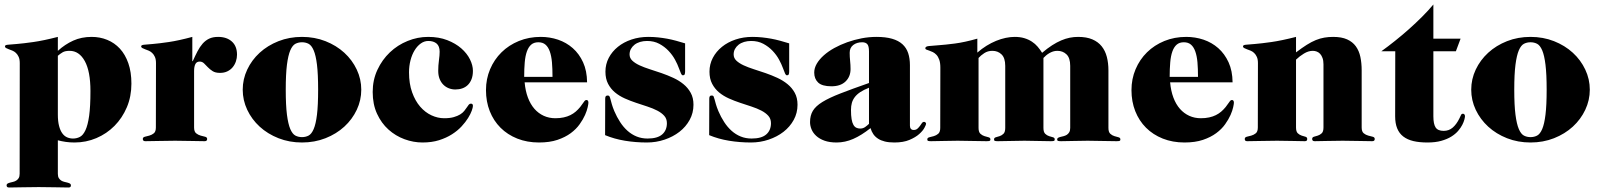

<svg xmlns="http://www.w3.org/2000/svg" viewBox="-20 -626 7115 854"><path d="M67.9 -345.2Q67.9 -362.3 63 -373Q58.1 -383.8 50.8 -390.6Q43.5 -397.5 34.9 -400.9Q26.4 -404.3 19 -407Q11.7 -409.7 6.8 -412.4Q2 -415 2 -419.9Q2 -425.8 14.4 -427Q26.9 -428.2 54.9 -430.4Q83 -432.6 127.9 -439Q172.9 -445.3 237.3 -461.9V-399.9Q269 -428.7 305.7 -445.3Q342.3 -461.9 387.7 -461.9Q424.8 -461.9 457 -448.7Q489.3 -435.5 513.2 -409.7Q537.1 -383.8 550.8 -344.7Q564.5 -305.7 564.5 -253.9Q564.5 -196.8 544.2 -148.9Q523.9 -101.1 489.3 -66.2Q454.6 -31.2 408.7 -11.7Q362.8 7.8 311.5 7.8Q290.5 7.8 272.2 5.1Q253.9 2.4 237.3 -2V147Q237.3 159.2 241.7 166.3Q246.1 173.3 252.4 177.2Q258.8 181.2 266.4 182.9Q273.9 184.6 280.3 186.3Q286.6 188 291 190.4Q295.4 192.9 295.4 198.2Q295.4 202.1 293.5 205.1Q291.5 208 284.7 208Q255.9 208 223.4 207Q190.9 206.1 152.3 206.1Q114.3 206.1 81.8 207Q49.3 208 20.5 208Q13.7 208 11.5 205.1Q9.3 202.1 9.3 198.2Q9.3 192.9 13.7 190.4Q18.1 188 24.4 186.3Q30.8 184.6 38.3 182.9Q45.9 181.2 52.2 177.2Q58.6 173.3 63 166.3Q67.4 159.2 67.4 147ZM237.3 -116.2Q237.3 -86.4 242.7 -65.9Q248 -45.4 257.1 -33Q266.1 -20.5 278.6 -15.1Q291 -9.8 304.7 -9.8Q321.3 -9.8 335.4 -17.1Q349.6 -24.4 360.1 -46.9Q370.6 -69.3 376.5 -110.8Q382.3 -152.3 382.3 -221.2Q382.3 -308.6 357.2 -354.2Q332 -399.9 289.6 -399.9Q270 -399.9 259 -393.6Q248 -387.2 237.3 -377.9Z M673.8 -345.2Q673.8 -362.3 668.9 -373Q664.1 -383.8 656.7 -390.6Q649.4 -397.5 640.9 -400.9Q632.3 -404.3 625 -407Q617.7 -409.7 612.8 -412.4Q607.9 -415 607.9 -419.9Q607.9 -425.8 620.4 -427Q632.8 -428.2 659.9 -430.4Q687 -432.6 730.5 -439Q773.9 -445.3 835.4 -461.9V-354H837.4Q848.1 -377.9 858.4 -397.7Q868.7 -417.5 881.3 -431.9Q894 -446.3 910.4 -454.1Q926.8 -461.9 950.2 -461.9Q988.3 -461.9 1011.2 -441.4Q1034.2 -420.9 1034.2 -382.8Q1034.2 -367.7 1029.3 -353Q1024.4 -338.4 1014.9 -326.9Q1005.4 -315.4 991.2 -308.6Q977.1 -301.8 958.5 -301.8Q938 -301.8 925.8 -309.6Q913.6 -317.4 904.5 -326.9Q895.5 -336.4 887.5 -344.2Q879.4 -352.1 868.2 -352.1Q854.5 -352.1 848.9 -340.8Q843.3 -329.6 843.3 -310.1V-59.1Q843.3 -40.5 852.3 -33.2Q861.3 -25.9 872.3 -22.9Q883.3 -20 892.3 -17.8Q901.4 -15.6 901.4 -7.8Q901.4 -3.9 899.2 -1Q897 2 890.1 2Q861.3 2 829.1 1Q796.9 0 758.8 0Q720.7 0 687.7 1Q654.8 2 626.5 2Q619.6 2 617.4 -1Q615.2 -3.9 615.2 -7.8Q615.2 -15.6 624.3 -17.8Q633.3 -20 644.3 -22.9Q655.3 -25.9 664.3 -33.2Q673.3 -40.5 673.3 -59.1Z M1059.6 -227.1Q1059.6 -273.9 1079.6 -316.4Q1099.6 -358.9 1135 -391.4Q1170.4 -423.8 1218.8 -442.9Q1267.1 -461.9 1323.2 -461.9Q1379.4 -461.9 1427.7 -442.9Q1476.1 -423.8 1511.5 -391.4Q1546.9 -358.9 1566.9 -316.4Q1586.9 -273.9 1586.9 -227.1Q1586.9 -180.2 1566.9 -137.7Q1546.9 -95.2 1511.5 -62.7Q1476.1 -30.3 1427.7 -11.2Q1379.4 7.8 1323.2 7.8Q1267.1 7.8 1218.8 -11.2Q1170.4 -30.3 1135 -62.7Q1099.6 -95.2 1079.6 -137.7Q1059.6 -180.2 1059.6 -227.1ZM1251 -227.1Q1251 -157.7 1256.3 -116Q1261.7 -74.2 1271.2 -52Q1280.8 -29.8 1293.9 -22.9Q1307.1 -16.1 1323.2 -16.1Q1339.4 -16.1 1352.5 -22.9Q1365.7 -29.8 1375.2 -52Q1384.8 -74.2 1389.9 -116Q1395 -157.7 1395 -227.1Q1395 -296.4 1389.9 -338.1Q1384.8 -379.9 1375.2 -402.1Q1365.7 -424.3 1352.5 -431.2Q1339.4 -438 1323.2 -438Q1307.1 -438 1293.9 -431.2Q1280.8 -424.3 1271.2 -402.1Q1261.7 -379.9 1256.3 -338.1Q1251 -296.4 1251 -227.1Z M1637.7 -216.8Q1637.7 -270.5 1658.7 -315.4Q1679.7 -360.4 1714.1 -393.1Q1748.5 -425.8 1793 -443.8Q1837.4 -461.9 1884.3 -461.9Q1932.1 -461.9 1969.2 -447.5Q2006.3 -433.1 2031.7 -410.9Q2057.1 -388.7 2070.3 -362.1Q2083.5 -335.4 2083.5 -311Q2083.5 -289.6 2077.4 -273.9Q2071.3 -258.3 2060.8 -248Q2050.3 -237.8 2036.1 -232.9Q2022 -228 2005.4 -228Q1990.2 -228 1976.3 -233.4Q1962.4 -238.8 1951.9 -249.3Q1941.4 -259.8 1935.3 -275.1Q1929.2 -290.5 1929.2 -311Q1929.2 -335 1932.4 -357.9Q1935.5 -380.9 1935.5 -396Q1935.5 -420.9 1921.9 -432.4Q1908.2 -443.8 1885.3 -443.8Q1867.2 -443.8 1851.6 -432.6Q1835.9 -421.4 1824.2 -402.3Q1812.5 -383.3 1805.9 -357.9Q1799.3 -332.5 1799.3 -304.2Q1799.3 -253.9 1813 -215.6Q1826.7 -177.2 1848.9 -151.6Q1871.1 -126 1899.2 -113Q1927.2 -100.1 1955.6 -100.1Q1981 -100.1 1998 -105Q2015.1 -109.9 2026.6 -116.9Q2038.1 -124 2044.9 -132.6Q2051.8 -141.1 2056.4 -148.2Q2061 -155.3 2064.9 -160.2Q2068.8 -165 2074.2 -165Q2079.6 -165 2081.5 -162.4Q2083.5 -159.7 2083.5 -154.8Q2083.5 -148.4 2078.4 -133.8Q2073.2 -119.1 2062 -101.1Q2050.8 -83 2033 -63.7Q2015.1 -44.4 1990.2 -28.6Q1965.3 -12.7 1932.9 -2.4Q1900.4 7.8 1859.4 7.8Q1818.8 7.8 1779.1 -6.8Q1739.3 -21.5 1707.8 -49.8Q1676.3 -78.1 1657 -120.1Q1637.7 -162.1 1637.7 -216.8Z M2437.5 -284.2Q2437.5 -320.3 2435.1 -348.6Q2432.6 -377 2425.5 -397Q2418.5 -417 2406.2 -427.5Q2394 -438 2374.5 -438Q2355 -438 2342.8 -427.5Q2330.6 -417 2323.5 -397Q2316.4 -377 2314 -348.6Q2311.5 -320.3 2311.5 -284.2ZM2313.5 -259.8Q2316.9 -221.7 2328.1 -191.9Q2339.4 -162.1 2357.2 -141.8Q2375 -121.6 2398.7 -110.8Q2422.4 -100.1 2450.2 -100.1Q2470.7 -100.1 2487.3 -103.8Q2503.9 -107.4 2517.1 -114Q2530.3 -120.6 2540.8 -129.6Q2551.3 -138.7 2560.5 -149.9Q2572.3 -165 2577.4 -173.1Q2582.5 -181.2 2588.4 -181.2Q2597.2 -181.2 2597.2 -168.9Q2597.2 -164.1 2594 -149.2Q2590.8 -134.3 2582.3 -114.7Q2573.7 -95.2 2558.3 -73.5Q2543 -51.8 2518.6 -33.7Q2494.1 -15.6 2459.5 -3.9Q2424.8 7.8 2377.4 7.8Q2324.7 7.8 2281 -9.5Q2237.3 -26.9 2206.3 -57.9Q2175.3 -88.9 2158.4 -131.6Q2141.6 -174.3 2141.6 -225.1Q2141.6 -274.9 2159.9 -318.1Q2178.2 -361.3 2210.7 -393.3Q2243.2 -425.3 2287.8 -443.6Q2332.5 -461.9 2385.3 -461.9Q2425.3 -461.9 2462.2 -449.5Q2499 -437 2527.6 -411.9Q2556.2 -386.7 2573.5 -348.9Q2590.8 -311 2591.3 -259.8Z M3027.3 -308.1Q3027.3 -299.8 3025.4 -295.4Q3023.4 -291 3017.6 -291Q3012.7 -291 3008.8 -299.6Q3004.9 -308.1 2999.5 -323.2Q2993.7 -339.8 2982.4 -360.6Q2971.2 -381.3 2953.6 -399.9Q2936 -418.5 2912.4 -431.2Q2888.7 -443.8 2858.4 -443.8Q2841.3 -443.8 2826.9 -439.5Q2812.5 -435.1 2802.2 -427Q2792 -418.9 2786.1 -408Q2780.3 -397 2780.3 -383.8Q2780.3 -367.7 2792.5 -356.2Q2804.7 -344.7 2824.7 -335.4Q2844.7 -326.2 2870.1 -318.1Q2895.5 -310.1 2922.4 -300.8Q2949.2 -291.5 2974.6 -279.8Q3000 -268.1 3020 -251.7Q3040 -235.4 3052.2 -213.1Q3064.5 -190.9 3064.5 -160.2Q3064.5 -123.5 3047.6 -92.8Q3030.8 -62 3002.2 -39.8Q2973.6 -17.6 2936 -4.9Q2898.4 7.8 2857.4 7.8Q2807.1 7.8 2759.8 0Q2712.4 -7.8 2671.4 -24.9L2671.9 -187Q2671.9 -194.3 2674.3 -197.8Q2676.8 -201.2 2683.6 -201.2Q2689 -201.2 2691.2 -196.8Q2693.4 -192.4 2695.6 -183.8Q2697.8 -175.3 2701.4 -162.4Q2705.1 -149.4 2712.4 -131.8Q2723.6 -105.5 2738.3 -83Q2752.9 -60.5 2771.2 -44.2Q2789.6 -27.8 2811.8 -18.8Q2834 -9.8 2860.4 -9.8Q2904.3 -9.8 2925.3 -28.1Q2946.3 -46.4 2946.3 -78.1Q2946.3 -97.7 2934.6 -110.8Q2922.9 -124 2903.6 -134Q2884.3 -144 2859.6 -152.1Q2835 -160.2 2809.3 -168.7Q2783.7 -177.2 2759 -188.2Q2734.4 -199.2 2715.3 -215.1Q2696.3 -231 2684.6 -253.4Q2672.9 -275.9 2672.9 -307.1Q2672.9 -340.3 2687.7 -368.7Q2702.6 -397 2728.3 -417.7Q2753.9 -438.5 2788.8 -450.2Q2823.7 -461.9 2863.3 -461.9Q2885.7 -461.9 2906.5 -459.7Q2927.2 -457.5 2947.3 -453.9Q2967.3 -450.2 2987.1 -444.8Q3006.8 -439.5 3027.3 -433.1Z M3490.2 -308.1Q3490.2 -299.8 3488.3 -295.4Q3486.3 -291 3480.5 -291Q3475.6 -291 3471.7 -299.6Q3467.8 -308.1 3462.4 -323.2Q3456.5 -339.8 3445.3 -360.6Q3434.1 -381.3 3416.5 -399.9Q3398.9 -418.5 3375.2 -431.2Q3351.6 -443.8 3321.3 -443.8Q3304.2 -443.8 3289.8 -439.5Q3275.4 -435.1 3265.1 -427Q3254.9 -418.9 3249 -408Q3243.2 -397 3243.2 -383.8Q3243.2 -367.7 3255.4 -356.2Q3267.6 -344.7 3287.6 -335.4Q3307.6 -326.2 3333 -318.1Q3358.4 -310.1 3385.3 -300.8Q3412.1 -291.5 3437.5 -279.8Q3462.9 -268.1 3482.9 -251.7Q3502.9 -235.4 3515.1 -213.1Q3527.3 -190.9 3527.3 -160.2Q3527.3 -123.5 3510.5 -92.8Q3493.7 -62 3465.1 -39.8Q3436.5 -17.6 3398.9 -4.9Q3361.3 7.8 3320.3 7.8Q3270 7.8 3222.7 0Q3175.3 -7.8 3134.3 -24.9L3134.8 -187Q3134.8 -194.3 3137.2 -197.8Q3139.6 -201.2 3146.5 -201.2Q3151.9 -201.2 3154.1 -196.8Q3156.2 -192.4 3158.4 -183.8Q3160.6 -175.3 3164.3 -162.4Q3168 -149.4 3175.3 -131.8Q3186.5 -105.5 3201.2 -83Q3215.8 -60.5 3234.1 -44.2Q3252.4 -27.8 3274.7 -18.8Q3296.9 -9.8 3323.2 -9.8Q3367.2 -9.8 3388.2 -28.1Q3409.2 -46.4 3409.2 -78.1Q3409.2 -97.7 3397.5 -110.8Q3385.7 -124 3366.5 -134Q3347.2 -144 3322.5 -152.1Q3297.9 -160.2 3272.2 -168.7Q3246.6 -177.2 3221.9 -188.2Q3197.3 -199.2 3178.2 -215.1Q3159.2 -231 3147.5 -253.4Q3135.7 -275.9 3135.7 -307.1Q3135.7 -340.3 3150.6 -368.7Q3165.5 -397 3191.2 -417.7Q3216.8 -438.5 3251.7 -450.2Q3286.6 -461.9 3326.2 -461.9Q3348.6 -461.9 3369.4 -459.7Q3390.1 -457.5 3410.2 -453.9Q3430.2 -450.2 3450 -444.8Q3469.7 -439.5 3490.2 -433.1Z M3845.2 -235.8Q3821.8 -226.6 3806.4 -216.3Q3791 -206.1 3782 -194.1Q3772.9 -182.1 3769 -168.2Q3765.1 -154.3 3765.1 -137.2Q3765.1 -112.3 3767.8 -96.2Q3770.5 -80.1 3775.9 -70.8Q3781.2 -61.5 3788.8 -57.9Q3796.4 -54.2 3806.2 -54.2Q3818.8 -54.2 3828.6 -61.3Q3838.4 -68.4 3845.2 -75.2ZM3845.2 -397Q3845.2 -421.4 3837.6 -429.7Q3830.1 -438 3814.9 -438Q3791 -438 3775.1 -425.8Q3759.3 -413.6 3759.3 -391.1Q3759.3 -374 3761.2 -355.5Q3763.2 -336.9 3763.2 -318.8Q3763.2 -285.2 3741 -263.7Q3718.8 -242.2 3678.2 -242.2Q3636.7 -242.2 3619.1 -258.8Q3601.6 -275.4 3601.6 -303.2Q3601.6 -323.2 3613 -342.8Q3624.5 -362.3 3644.3 -379.9Q3664.1 -397.5 3690.9 -412.4Q3717.8 -427.2 3748.5 -438.2Q3779.3 -449.2 3812.5 -455.6Q3845.7 -461.9 3878.4 -461.9Q3919.4 -461.9 3948 -453.6Q3976.6 -445.3 3994.1 -429.2Q4011.7 -413.1 4019.5 -389.6Q4027.3 -366.2 4027.3 -335.9V-66.9Q4027.3 -58.1 4031.5 -53Q4035.6 -47.9 4043.9 -47.9Q4054.2 -47.9 4060.5 -53.5Q4066.9 -59.1 4071.8 -65.9Q4076.7 -72.8 4080.6 -78.4Q4084.5 -84 4090.3 -84Q4094.2 -84 4096.7 -81.1Q4099.1 -78.1 4099.1 -75.2Q4099.1 -71.3 4092 -57.9Q4085 -44.4 4068.6 -29.8Q4052.2 -15.1 4025.1 -3.7Q3998 7.8 3958 7.8Q3933.6 7.8 3915.8 3.4Q3897.9 -1 3885.3 -9.3Q3872.6 -17.6 3864.5 -29.3Q3856.4 -41 3852.1 -56.2Q3811.5 -23.9 3775.1 -8.1Q3738.8 7.8 3701.2 7.8Q3669.9 7.8 3647.5 -0.2Q3625 -8.3 3610.6 -21.5Q3596.2 -34.7 3589.6 -50.8Q3583 -66.9 3583 -83Q3583 -112.3 3595.5 -133.1Q3607.9 -153.8 3637.9 -172.4Q3668 -190.9 3718.3 -210.4Q3768.6 -230 3845.2 -256.8Z M4910.2 -57.1Q4910.2 -38.6 4918.5 -31Q4926.8 -23.4 4936.8 -20.5Q4946.8 -17.6 4955.1 -15.4Q4963.4 -13.2 4963.4 -5.9Q4963.4 -0.5 4959.5 0.7Q4955.6 2 4946.3 2Q4914.1 2 4882.1 1Q4850.1 0 4817.9 0Q4785.6 0 4754.6 1Q4723.6 2 4699.2 2Q4690.4 2 4686.3 0.7Q4682.1 -0.5 4682.1 -5.9Q4682.1 -10.7 4686.5 -13.2Q4690.9 -15.6 4697.3 -17.1Q4703.6 -18.6 4711.2 -20.5Q4718.8 -22.5 4725.1 -26.4Q4731.4 -30.3 4735.8 -37.6Q4740.2 -44.9 4740.2 -57.1V-333Q4740.2 -368.2 4723.9 -384Q4707.5 -399.9 4683.1 -399.9Q4672.9 -399.9 4663.8 -397Q4654.8 -394 4647 -389.4Q4639.2 -384.8 4632.6 -379.2Q4626 -373.5 4621.1 -368.2V-57.1Q4621.1 -38.6 4628.9 -31Q4636.7 -23.4 4646.2 -20.5Q4655.8 -17.6 4663.6 -15.4Q4671.4 -13.2 4671.4 -5.9Q4671.4 -0.5 4667.5 0.7Q4663.6 2 4654.3 2Q4625 2 4595.5 1Q4565.9 0 4536.6 0Q4507.3 0 4477.5 1Q4447.8 2 4418.5 2Q4409.2 2 4405.3 0.7Q4401.4 -0.5 4401.4 -5.9Q4401.4 -13.2 4409.2 -15.4Q4417 -17.6 4426.3 -20.5Q4435.5 -23.4 4443.4 -31Q4451.2 -38.6 4451.2 -57.1V-333Q4451.2 -368.2 4434.8 -384Q4418.5 -399.9 4394 -399.9Q4373.5 -399.9 4357.9 -389.6Q4342.3 -379.4 4332.5 -368.2V-57.1Q4332.5 -38.6 4340.8 -31Q4349.1 -23.4 4358.9 -20.5Q4368.7 -17.6 4377 -15.4Q4385.3 -13.2 4385.3 -5.9Q4385.3 -0.5 4381.3 0.7Q4377.4 2 4368.2 2Q4335.9 2 4304 1Q4272 0 4239.7 0Q4207.5 0 4176.5 1Q4145.5 2 4121.1 2Q4112.3 2 4108.4 0.7Q4104.5 -0.5 4104.5 -5.9Q4104.5 -13.2 4113.5 -15.4Q4122.6 -17.6 4133.3 -20.5Q4144 -23.4 4153.1 -31Q4162.1 -38.6 4162.1 -57.1L4162.6 -325.2Q4162.6 -346.7 4157.7 -360.4Q4152.8 -374 4145.3 -382.1Q4137.7 -390.1 4129.2 -394.3Q4120.6 -398.4 4113 -400.9Q4105.5 -403.3 4100.6 -405.3Q4095.7 -407.2 4095.7 -411.1Q4095.7 -419.4 4110.6 -421.1Q4125.5 -422.9 4154.8 -424.8Q4184.1 -426.8 4227.3 -432.4Q4270.5 -438 4327.1 -454.1V-392.1Q4346.7 -409.2 4367.9 -422.4Q4389.2 -435.5 4410.6 -444.3Q4432.1 -453.1 4453.1 -457.5Q4474.1 -461.9 4493.2 -461.9Q4517.1 -461.9 4535.9 -456.3Q4554.7 -450.7 4569.6 -440.9Q4584.5 -431.2 4595.5 -418.2Q4606.4 -405.3 4615.2 -391.1Q4638.7 -411.1 4659.7 -424.6Q4680.7 -438 4700.2 -446.3Q4719.7 -454.6 4738.3 -458.3Q4756.8 -461.9 4775.4 -461.9Q4813 -461.9 4838.6 -450.9Q4864.3 -439.9 4880.1 -420.2Q4896 -400.4 4903.1 -373Q4910.2 -345.7 4910.2 -313Z M5308.6 -284.2Q5308.6 -320.3 5306.2 -348.6Q5303.7 -377 5296.6 -397Q5289.6 -417 5277.3 -427.5Q5265.1 -438 5245.6 -438Q5226.1 -438 5213.9 -427.5Q5201.7 -417 5194.6 -397Q5187.5 -377 5185.1 -348.6Q5182.6 -320.3 5182.6 -284.2ZM5184.6 -259.8Q5188 -221.7 5199.2 -191.9Q5210.4 -162.1 5228.3 -141.8Q5246.1 -121.6 5269.8 -110.8Q5293.5 -100.1 5321.3 -100.1Q5341.8 -100.1 5358.4 -103.8Q5375 -107.4 5388.2 -114Q5401.4 -120.6 5411.9 -129.6Q5422.4 -138.7 5431.6 -149.9Q5443.4 -165 5448.5 -173.1Q5453.6 -181.2 5459.5 -181.2Q5468.3 -181.2 5468.3 -168.9Q5468.3 -164.1 5465.1 -149.2Q5461.9 -134.3 5453.4 -114.7Q5444.8 -95.2 5429.4 -73.5Q5414.1 -51.8 5389.6 -33.7Q5365.2 -15.6 5330.6 -3.9Q5295.9 7.8 5248.5 7.8Q5195.8 7.8 5152.1 -9.5Q5108.4 -26.9 5077.4 -57.9Q5046.4 -88.9 5029.5 -131.6Q5012.7 -174.3 5012.7 -225.1Q5012.7 -274.9 5031 -318.1Q5049.3 -361.3 5081.8 -393.3Q5114.3 -425.3 5158.9 -443.6Q5203.6 -461.9 5256.3 -461.9Q5296.4 -461.9 5333.3 -449.5Q5370.1 -437 5398.7 -411.9Q5427.2 -386.7 5444.6 -348.9Q5461.9 -311 5462.4 -259.8Z M5575.2 -345.2Q5575.2 -362.3 5570.3 -373Q5565.4 -383.8 5558.1 -390.6Q5550.8 -397.5 5542 -400.9Q5533.2 -404.3 5525.9 -407Q5518.6 -409.7 5513.7 -412.4Q5508.8 -415 5508.8 -419.9Q5508.8 -425.8 5521.2 -427Q5533.7 -428.2 5561.8 -430.4Q5589.8 -432.6 5634.8 -439Q5679.7 -445.3 5744.6 -461.9V-393.1Q5771 -413.1 5792.2 -426.5Q5813.5 -439.9 5832.8 -447.8Q5852.1 -455.6 5870.6 -458.7Q5889.2 -461.9 5909.7 -461.9Q5947.3 -461.9 5971.7 -450.9Q5996.1 -439.9 6010.5 -420.2Q6024.9 -400.4 6030.8 -373Q6036.6 -345.7 6036.6 -313V-59.1Q6036.6 -40.5 6045.7 -33.2Q6054.7 -25.9 6065.7 -22.9Q6076.7 -20 6085.7 -17.8Q6094.7 -15.6 6094.7 -7.8Q6094.7 -3.9 6092.5 -1Q6090.3 2 6083.5 2Q6054.7 2 6022.5 1Q5990.2 0 5952.1 0Q5913.6 0 5881.8 1Q5850.1 2 5827.6 2Q5820.8 2 5818.6 -1Q5816.4 -3.9 5816.4 -7.8Q5816.4 -15.6 5824.2 -17.8Q5832 -20 5841.6 -22.9Q5851.1 -25.9 5858.9 -33.2Q5866.7 -40.5 5866.7 -59.1V-339.8Q5866.7 -356.4 5862.5 -367.9Q5858.4 -379.4 5851.8 -386.5Q5845.2 -393.6 5836.7 -396.7Q5828.1 -399.9 5819.3 -399.9Q5799.8 -399.9 5780 -387.9Q5760.3 -376 5744.6 -360.8V-59.1Q5744.6 -40.5 5752.4 -33.2Q5760.3 -25.9 5769.5 -22.9Q5778.8 -20 5786.6 -17.8Q5794.4 -15.6 5794.4 -7.8Q5794.4 -3.9 5792.5 -1Q5790.5 2 5783.7 2Q5760.7 2 5729.5 1Q5698.2 0 5660.2 0Q5621.6 0 5588.9 1Q5556.2 2 5527.3 2Q5520.5 2 5518.6 -1Q5516.6 -3.9 5516.6 -7.8Q5516.6 -15.6 5525.6 -17.8Q5534.7 -20 5545.7 -22.9Q5556.6 -25.9 5565.7 -33.2Q5574.7 -40.5 5574.7 -59.1Z M6476.6 -454.1 6455.6 -397.9H6355.5V-108.9Q6355.5 -74.2 6365.5 -59.1Q6375.5 -43.9 6401.4 -43.9Q6424.8 -43.9 6441.7 -58.6Q6458.5 -73.2 6471.2 -99.1Q6476.1 -107.9 6478.3 -114Q6480.5 -120.1 6487.3 -120.1Q6491.2 -120.1 6493.7 -116.9Q6496.1 -113.8 6496.1 -108.9Q6496.1 -104.5 6493.4 -94Q6490.7 -83.5 6484.1 -70.6Q6477.5 -57.6 6465.6 -43.7Q6453.6 -29.8 6435.1 -18.3Q6416.5 -6.8 6390.4 0.5Q6364.3 7.8 6329.1 7.8Q6293.5 7.8 6266.6 1.5Q6239.7 -4.9 6221.7 -18.8Q6203.6 -32.7 6194.6 -54.9Q6185.5 -77.1 6185.5 -108.9L6186 -397.9H6124Q6153.3 -418.9 6184.8 -444.1Q6216.3 -469.2 6246.8 -496.3Q6277.3 -523.4 6305.4 -551.5Q6333.5 -579.6 6355.5 -606V-454.1Z M6523.9 -227.1Q6523.9 -273.9 6543.9 -316.4Q6564 -358.9 6599.4 -391.4Q6634.8 -423.8 6683.1 -442.9Q6731.4 -461.9 6787.6 -461.9Q6843.8 -461.9 6892.1 -442.9Q6940.4 -423.8 6975.8 -391.4Q7011.2 -358.9 7031.2 -316.4Q7051.3 -273.9 7051.3 -227.1Q7051.3 -180.2 7031.2 -137.7Q7011.2 -95.2 6975.8 -62.7Q6940.4 -30.3 6892.1 -11.2Q6843.8 7.8 6787.6 7.8Q6731.4 7.8 6683.1 -11.2Q6634.8 -30.3 6599.4 -62.7Q6564 -95.2 6543.9 -137.7Q6523.9 -180.2 6523.9 -227.1ZM6715.3 -227.1Q6715.3 -157.7 6720.7 -116Q6726.1 -74.2 6735.6 -52Q6745.1 -29.8 6758.3 -22.9Q6771.5 -16.1 6787.6 -16.1Q6803.7 -16.1 6816.9 -22.9Q6830.1 -29.8 6839.6 -52Q6849.1 -74.2 6854.2 -116Q6859.4 -157.7 6859.4 -227.1Q6859.4 -296.4 6854.2 -338.1Q6849.1 -379.9 6839.6 -402.1Q6830.1 -424.3 6816.9 -431.2Q6803.7 -438 6787.6 -438Q6771.5 -438 6758.3 -431.2Q6745.1 -424.3 6735.6 -402.1Q6726.1 -379.9 6720.7 -338.1Q6715.3 -296.4 6715.3 -227.1Z"/></svg>

Font: XB Zar
Style: Bold
Weight: 700
Designer: Behnam
Foundry: Irmug
Version: Version 8.005 2009